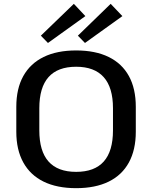

<svg xmlns="http://www.w3.org/2000/svg" viewBox="-20 -972 794 1001"><path d="M377 9Q277 9 207.5 -25Q138 -59 101.5 -125Q65 -191 65 -285V-415Q65 -510 101.5 -575.5Q138 -641 207.5 -675Q277 -709 377 -709Q477 -709 546.5 -675Q616 -641 652 -575.5Q688 -510 688 -415V-285Q688 -191 652 -125Q616 -59 546.5 -25Q477 9 377 9ZM377 -76Q473 -76 521 -130Q569 -184 569 -292V-408Q569 -516 520.5 -570Q472 -624 377 -624Q281 -624 233 -570Q185 -516 185 -408V-292Q185 -184 233 -130Q281 -76 377 -76ZM425 -888 230 -748 193 -786 365 -952ZM618 -888 423 -748 386 -786 557 -952Z"/></svg>

Font: Pathway Extreme 72pt SemiBold
Style: Regular
Weight: 600
Designer: Eduardo Rodriguez Tunni
Foundry: Eduardo Rodriguez Tunni
Version: Version 1.001;gftools[0.9.26]